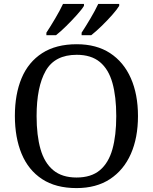

<svg xmlns="http://www.w3.org/2000/svg" viewBox="-20 -951 782 981"><path d="M371 10Q265 10 195 -36Q125 -82 90.5 -165Q56 -248 56 -359Q56 -470 90.5 -552Q125 -634 195.5 -679.5Q266 -725 372 -725Q473 -725 542.5 -679.5Q612 -634 648.5 -551.5Q685 -469 685 -358Q685 -247 648.5 -164.5Q612 -82 542 -36Q472 10 371 10ZM371 -44Q446 -44 490.5 -81.5Q535 -119 554.5 -189Q574 -259 574 -358Q574 -457 554.5 -527Q535 -597 490.5 -634Q446 -671 372 -671Q260 -671 213.5 -589Q167 -507 167 -358Q167 -259 187 -189Q207 -119 252 -81.5Q297 -44 371 -44ZM397 -784Q418 -816 442 -856.5Q466 -897 482 -931H589V-921Q579 -904 553.5 -875Q528 -846 498.5 -817.5Q469 -789 446 -771H397ZM217 -784Q238 -816 262 -856.5Q286 -897 302 -931H409V-921Q399 -904 373 -875Q347 -846 318 -817.5Q289 -789 266 -771H217Z"/></svg>

Font: Noto Serif Georgian
Style: Regular
Weight: 400
Designer: Monotype Design Team, Akaki Razmadze
Foundry: Google LLC
Version: Version 2.002